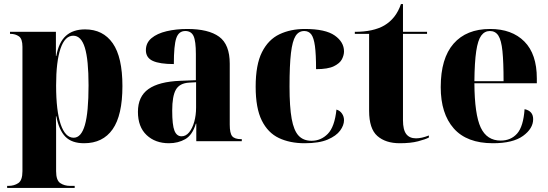

<svg xmlns="http://www.w3.org/2000/svg" viewBox="-20 -692 2688 941"><path d="M15 229V219H22Q49 219 69.5 205.5Q90 192 90 147V-463Q90 -502 72.5 -514Q55 -526 32 -526H29V-536H254V-418H256Q268 -485 303 -516.5Q338 -548 397 -548Q485 -548 532.5 -480Q580 -412 580 -270Q580 -127 532 -58.5Q484 10 392 10Q332 10 300.5 -22Q269 -54 256 -122H254Q255 -89 255 -55Q255 -21 255 13V147Q255 192 275.5 205.5Q296 219 323 219H346V229ZM341 -17Q378 -17 396 -79Q414 -141 414 -274Q414 -399 396 -458Q378 -517 339 -517Q298 -517 276.5 -453.5Q255 -390 255 -273Q255 -148 277.5 -82.5Q300 -17 341 -17Z M808 10Q741 10 698.5 -30Q656 -70 656 -144Q656 -219 707.5 -255.5Q759 -292 864 -296L940 -299V-427Q940 -491 928.5 -515.5Q917 -540 888 -540Q856 -540 844 -505Q832 -470 832 -378Q763 -378 729 -393.5Q695 -409 695 -446Q695 -482 722.5 -505Q750 -528 796.5 -539Q843 -550 898 -550Q1002 -550 1054 -512Q1106 -474 1106 -380V-81Q1106 -39 1118 -24.5Q1130 -10 1162 -10H1165V0H942V-86H940Q923 -30 888 -10Q853 10 808 10ZM870 -24Q891 -24 907 -43.5Q923 -63 932 -95Q941 -127 941 -165V-289L906 -287Q860 -284 842 -252.5Q824 -221 824 -150Q824 -79 835 -51.5Q846 -24 870 -24Z M1473 10Q1401 10 1347 -15.5Q1293 -41 1263 -101.5Q1233 -162 1233 -267Q1233 -375 1264 -436.5Q1295 -498 1349.5 -524Q1404 -550 1474 -550Q1575 -550 1620.5 -518Q1666 -486 1666 -440Q1666 -422 1656 -402Q1646 -382 1616.5 -367.5Q1587 -353 1529 -353Q1529 -426 1523.5 -466.5Q1518 -507 1505.5 -523.5Q1493 -540 1471 -540Q1444 -540 1428.5 -515.5Q1413 -491 1406 -432Q1399 -373 1399 -268Q1399 -168 1409.5 -110Q1420 -52 1443.5 -27Q1467 -2 1507 -2Q1553 -2 1586.5 -36Q1620 -70 1629 -155Q1646 -150 1656 -135.5Q1666 -121 1666 -103Q1666 -78 1647 -52Q1628 -26 1586 -8Q1544 10 1473 10Z M1939 10Q1870 10 1829.5 -25.5Q1789 -61 1789 -149V-526H1719V-536Q1809 -536 1863 -567Q1921 -601 1945 -672H1955V-536H2073V-526H1955V-103Q1955 -56 1971 -35Q1987 -14 2019 -14Q2046 -14 2082 -28V-18Q2065 -9 2029 0.5Q1993 10 1939 10Z M2396 10Q2268 10 2204 -62.5Q2140 -135 2140 -265Q2140 -406 2203 -478Q2266 -550 2382 -550Q2489 -550 2550 -488.5Q2611 -427 2611 -308V-284H2305Q2306 -131 2336 -67Q2366 -3 2434 -3Q2484 -3 2514.5 -37.5Q2545 -72 2551 -157Q2593 -148 2593 -108Q2593 -62 2543.5 -26Q2494 10 2396 10ZM2448 -294Q2448 -388 2442.5 -441.5Q2437 -495 2422.5 -517.5Q2408 -540 2381 -540Q2355 -540 2338.5 -517.5Q2322 -495 2314 -441.5Q2306 -388 2305 -294Z"/></svg>

Font: Noto Serif Display SemiCondensed ExtraBold
Style: Regular
Weight: 800
Width: 4
Designer: Monotype Design Team
Foundry: Monotype Imaging Inc.
Version: Version 2.009